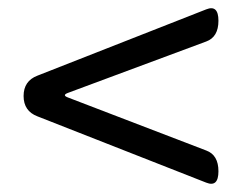

<svg xmlns="http://www.w3.org/2000/svg" viewBox="-20 -607 595 472"><path d="M487 -158 72 -321Q38 -334 38 -371Q38 -408 72 -421L487 -584Q517 -596 517 -556Q517 -516 487 -505L148 -379Q131 -373 148 -367L487 -237Q517 -226 517 -186Q517 -146 487 -158Z"/></svg>

Font: Swei Gothic CJK TC Regular
Style: Regular
Weight: 400
Version: Version 2.129